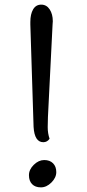

<svg xmlns="http://www.w3.org/2000/svg" viewBox="-20 -800 377 829"><path d="M187 -295Q186 -278 186 -251Q186 -224 194 -201Q184 -186 167 -186Q129 -186 125 -252L111 -694Q111 -700 111 -705Q111 -739 123 -759.5Q135 -780 158 -780Q181 -780 194.5 -759.5Q208 -739 208 -708Q208 -701 207 -694ZM171 -109Q195 -109 209 -95Q223 -81 223 -57Q223 -33 202 -12Q181 9 156.5 9Q132 9 118.5 -5Q105 -19 105 -43.5Q105 -68 126 -88.5Q147 -109 171 -109Z"/></svg>

Font: Laila
Style: Regular
Weight: 400
Designer: Hitesh Malaviya
Foundry: Indian Type Foundry
Version: Version 1.302;PS 1.0;hotconv 1.0.78;makeotf.lib2.5.61930; tt